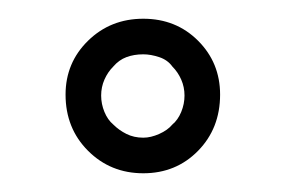

<svg xmlns="http://www.w3.org/2000/svg" viewBox="-20 -744 305 205"><path d="M50 -643Q50 -677 74 -700.5Q98 -724 133 -724Q168 -724 191.5 -700.5Q215 -677 215 -643Q215 -607 191.5 -583Q168 -559 133 -559Q98 -559 74 -583Q50 -607 50 -643ZM101 -673Q95 -667 91.5 -659Q88 -651 88 -642Q88 -633 91.5 -624.5Q95 -616 101 -611Q107 -605 115 -601Q123 -597 133 -597Q141 -597 150 -601Q159 -605 164 -611Q170 -616 173.5 -624.5Q177 -633 177 -642Q177 -651 173.5 -659Q170 -667 164 -673Q159 -680 150 -683Q141 -686 133 -686Q123 -686 115 -683Q107 -680 101 -673Z"/></svg>

Font: Rising Sun Light
Style: Regular
Weight: 300
Designer: Matt McInerney, Pablo Impallari, Rodrigo Fuenzalida (Raleway font), Stephen Hutchings (Greek), Cristiano Sobral (main ch
Foundry: The Rising Sun Project Authors
Version: Version 4.327; ttfautohint (v1.8.4.7-5d5b-dirty)